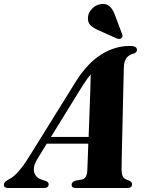

<svg xmlns="http://www.w3.org/2000/svg" viewBox="-64 -941 732 961"><path d="M125 -148.5Q99 -107 107.2 -78.5Q115.5 -50 148.5 -40.5L166 -35Q179.5 -29 179.5 -19Q179.5 0 155.5 0H-22.5Q-44.5 0 -44.5 -16Q-44.5 -24 -39.2 -29.8Q-34 -35.5 -19.5 -43.5Q2.5 -53.5 28.8 -83.2Q55 -113 82 -157L317.5 -536Q375 -626 443 -668.5Q511 -711 585.5 -711Q605.5 -711 613.5 -705.8Q621.5 -700.5 621.5 -691.5Q621.5 -680 608 -673.5Q584 -669 570.5 -652.5Q557 -636 556 -604Q555.5 -587.5 554.5 -547.8Q553.5 -508 552.2 -455Q551 -402 549.8 -345Q548.5 -288 547.2 -236Q546 -184 545.2 -146Q544.5 -108 544.5 -93.5Q545 -68 551.2 -56.5Q557.5 -45 584.5 -36Q597 -29 597 -18.5Q597 0 572 0H314.5Q294.5 0 294.5 -16.5Q294.5 -30 313 -36.5L346.5 -42.5Q360 -46 366.2 -58.2Q372.5 -70.5 373 -88Q373.5 -105 375 -140.5Q376.5 -176 378 -222H170ZM350.5 -514 191 -255.5H379.5Q381.5 -311 383.8 -370.2Q386 -429.5 387.8 -481.8Q389.5 -534 390 -568.5Q383 -560.5 373.2 -547.2Q363.5 -534 350.5 -514ZM511 -866.5 547.5 -769.5Q549.5 -764.5 549.2 -759.5Q549 -754.5 544.5 -750.5Q540 -746.5 533.8 -746.2Q527.5 -746 523 -747.5L430 -789Q404 -799.5 388.2 -815.5Q372.5 -831.5 377 -859.5Q379 -879 397.5 -898.2Q416 -917.5 442.5 -920.5Q468.5 -924 484.8 -909.2Q501 -894.5 511 -866.5Z"/></svg>

Font: Fraunces 72pt
Style: Bold Italic
Weight: 700
Italic angle: -16°
Version: Version 1.000;[b76b70a41]